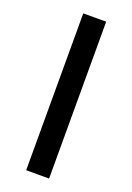

<svg xmlns="http://www.w3.org/2000/svg" viewBox="-138 -758 559 811"><g transform="rotate(20 142.0 -352.5)"><path d="M90 0V-705H193V0Z"/></g></svg>

Font: Nunito Sans 7pt Condensed SemiBold
Style: Regular
Weight: 600
Width: 3
Designer: Vernon Adams
Foundry: Vernon Adams
Version: Version 3.101;gftools[0.9.27]